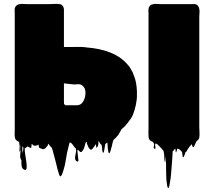

<svg xmlns="http://www.w3.org/2000/svg" viewBox="-20 -721 1088 976"><path d="M638 -109Q634 -103 630 -97.5Q626 -92 621 -87Q620 -85 617 -82L604 -69Q609 -74 603.5 -69Q598 -64 597 -63Q593 -57 592 -53Q590 -51 590 -49Q589 -48 588.5 -47Q588 -46 585 -42Q583 -37 578 -31Q576 -29 576 -29Q572 -24 567 -19Q562 -14 557 -10Q553 0 550.5 13Q548 26 544 37Q543 40 542.5 43.5Q542 47 540 51Q539 52 538.5 54.5Q538 57 536 58Q534 58 531 53Q530 48 529.5 43Q529 38 528 34Q527 26 527 18Q527 10 525 3Q523 5 523 5Q522 5 522 5.5Q522 6 522 6Q521 6 521 6.5Q521 7 520 7Q519 8 518 9Q517 10 515 12Q513 20 512 29.5Q511 39 509 47Q508 49 507.5 52.5Q507 56 505 55Q502 54 501.5 50.5Q501 47 500 45Q499 37 498.5 29.5Q498 22 496 15Q492 13 489.5 9Q487 5 485 2L482 -6V-5Q480 2 480 8.5Q480 15 478 22Q477 23 476 24Q475 25 474 26Q473 27 471.5 29.5Q470 32 470 31Q469 26 468.5 21Q468 16 468 11Q464 17 460 22.5Q456 28 452 33Q447 40 442 40Q438 40 434 34Q430 29 427 22Q424 15 422 9Q421 7 421.5 4Q422 1 421 0L415 4Q414 6 414 9Q412 17 408 29.5Q404 42 396 50Q394 52 390 52Q387 51 384 48Q381 45 378 42Q376 40 374 40Q373 49 375.5 65.5Q378 82 378.5 93Q379 104 370 99Q361 93 361.5 82Q362 71 365 58Q368 45 366 35Q365 33 363.5 32Q362 31 360 29Q358 25 355 22Q352 19 350 15Q348 13 346 10.5Q344 8 342 6Q340 5 338 4Q336 3 334 3Q333 5 330 18.5Q327 32 326 34Q320 56 315 89.5Q310 123 302 146Q301 150 298.5 156.5Q296 163 294 168Q293 169 291 172.5Q289 176 286 175Q284 174 282 170Q280 166 280 165Q278 160 276.5 153Q275 146 273 142Q269 123 264 104.5Q259 86 254 67Q251 58 249 48.5Q247 39 243 30Q241 28 238 25Q235 22 233 19Q231 17 229 14Q227 11 225 9L222 20Q221 21 220 22Q219 23 218 24Q215 28 211 32Q207 36 202 37Q197 38 192 35.5Q187 33 182 31Q181 30 179.5 29.5Q178 29 178 28Q177 25 177 21.5Q177 18 176 14Q172 16 167.5 18Q163 20 158 20Q153 20 149 17Q145 14 141 10Q140 15 140 20.5Q140 26 138 31Q138 32 136.5 31.5Q135 31 134 30Q128 28 122 24Q121 24 120.5 23.5Q120 23 118 25Q117 26 114.5 28Q112 30 110 31Q109 32 107.5 31Q106 30 106 32Q105 43 108 63Q111 83 114 103Q117 123 115 135Q113 147 102 141Q92 136 90 123Q88 110 89 94Q82 84 82.5 70.5Q83 57 85.5 42Q88 27 86 15Q85 9 85.5 16Q86 23 85.5 33.5Q85 44 82 49Q78 53 79 41.5Q80 30 80 24L77 0Q75 0 75 -1Q73 -1 72 -2Q71 -2 70 -3Q55 -10 55 -29Q54 -38 54.5 -48Q55 -58 55 -67V-649Q55 -659 54.5 -670Q54 -681 60 -689Q61 -691 62.5 -692Q64 -693 65 -694Q68 -696 72 -698Q76 -700 80 -700Q83 -701 86.5 -701Q90 -701 93 -701Q100 -701 106 -700.5Q112 -700 117 -700H230Q243 -700 256.5 -701Q270 -702 283 -700Q293 -699 298 -692Q299 -690 301 -688Q303 -684 304 -680.5Q305 -677 305 -673V-482H337Q356 -482 375.5 -482.5Q395 -483 414 -481Q417 -481 418 -480Q489 -475 543 -453Q597 -431 631 -390Q634 -387 636.5 -383.5Q639 -380 641 -377Q643 -373 645 -370Q655 -355 661 -336Q668 -319 671.5 -300Q675 -281 676 -259V-240Q676 -235 676 -228.5Q676 -222 675 -215Q672 -188 664 -162Q663 -161 663 -159.5Q663 -158 662 -156Q658 -142 652 -129.5Q646 -117 638 -109ZM993 -75Q993 -62 994 -48.5Q995 -35 993 -22Q993 -21 992.5 -20.5Q992 -20 992 -18Q989 -10 979 -3Q976 2 974 7.5Q972 13 969 18Q969 19 967 23.5Q965 28 962 27Q958 25 957 19Q956 13 955 12L952 15Q950 17 947.5 20Q945 23 943 25L934 38Q932 42 929 47Q926 52 922 54Q921 57 920.5 60Q920 63 918 67Q917 69 916 72Q915 75 913 77Q913 78 911.5 78.5Q910 79 909 78Q908 73 907.5 67Q907 61 906 55Q905 53 904.5 51Q904 49 902 48Q900 46 898 44Q896 42 894 40Q891 37 889 36Q884 36 881 35L878 47Q877 48 876 51Q875 54 874 53Q872 49 872.5 44Q873 39 871 35Q870 35 870 35.5Q870 36 869 36Q869 37 865 41Q865 41 864.5 41Q864 41 864 42Q864 42 863.5 43Q863 44 858 47Q857 59 856.5 71Q856 83 855 95Q853 117 850.5 152.5Q848 188 843 211Q842 216 841.5 220.5Q841 225 839 230Q836 236 835 235Q832 233 831.5 229.5Q831 226 830 224Q829 216 828 209.5Q827 203 826 196Q825 181 824.5 158Q824 135 824 112Q824 89 822 74Q822 69 821.5 78.5Q821 88 820.5 97.5Q820 107 818 103Q814 86 815 77Q816 68 811 45Q809 43 806.5 40.5Q804 38 802 35L788 20Q786 18 783.5 16Q781 14 779 12Q775 9 772 9Q769 9 769 9Q768 16 770 26.5Q772 37 766 35Q759 33 762 23Q765 13 762 7Q759 0 759 2Q759 4 760 8Q761 12 761 11.5Q761 11 757 0Q756 -1 754.5 -1Q753 -1 751 -2Q735 -9 735 -28Q734 -38 734.5 -48.5Q735 -59 735 -68V-653Q735 -658 734.5 -663.5Q734 -669 735 -674Q735 -678 737 -684Q739 -688 740 -689Q742 -692 744.5 -694Q747 -696 749 -697Q751 -698 753 -698.5Q755 -699 757 -699Q761 -701 765 -701Q769 -701 773 -701Q779 -701 786 -700.5Q793 -700 798 -700H954Q959 -700 964.5 -700.5Q970 -701 975 -699Q976 -698 977 -698Q978 -698 979 -697Q985 -695 989 -687Q991 -684 993 -676Q995 -666 994 -655.5Q993 -645 993 -637ZM310 -297H305V-207Q305 -189 307 -190Q309 -191 313 -186H373Q377 -186 383 -188Q398 -193 406.5 -212Q415 -231 414.5 -252Q414 -273 400 -285Q399 -286 398 -286.5Q397 -287 396 -288Q389 -293 380.5 -293Q372 -293 364 -292Q359 -292 353.5 -292Q348 -292 343 -293L316 -296Q315 -296 313.5 -296.5Q312 -297 310 -297ZM95 58Q97 49 98 41.5Q99 34 98 28Q98 26 96 24.5Q94 23 94 24Q93 30 93.5 39Q94 48 95 58Z"/></svg>

Font: Rubik Wet Paint
Style: Regular
Weight: 400
Designer: Hubert and Fischer, NaN
Foundry: Hubert and Fischer, NaN
Version: Version 2.200